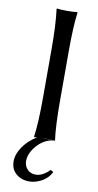

<svg xmlns="http://www.w3.org/2000/svg" viewBox="-97 -690 487 956"><g transform="rotate(10 147.0 -212.0)"><path d="M119.1 -444.8Q119.1 -569.8 108.9 -645L110.8 -647.9Q128.9 -645 162.1 -645Q194.3 -645 212.9 -647.9L214.8 -645Q205.1 -578.6 205.1 -444.8V-200.2Q205.1 -71.3 214.8 0L212.9 2.9Q211.9 2.9 210.4 2.4Q209 2 208 2Q159.7 8.3 125.2 47.6Q90.8 86.9 90.8 126Q90.8 150.9 106.7 168Q122.6 185.1 148.9 185.1Q184.6 185.1 219.2 148.9L233.9 157.2Q217.3 189.9 185.8 207Q154.3 224.1 124 224.1Q83 224.1 56.4 200.9Q29.8 177.7 29.8 138.2Q29.8 102.1 56.2 64Q82.5 25.9 125 1Q122.6 1.5 117.4 2Q112.3 2.4 110.8 2.9L108.9 0Q119.1 -71.3 119.1 -200.2ZM162.1 0H141.1L205.1 2Q191.9 0 162.1 0Z"/></g></svg>

Font: Linear Smooth
Style: Regular
Weight: 400
Designer: Philipp H. Poll, Flanker
Foundry: Philipp H. Poll, reworked by Flanker
Version: Version 1.061 | FøM Fix